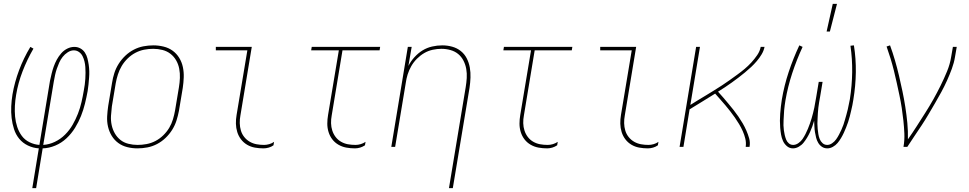

<svg xmlns="http://www.w3.org/2000/svg" viewBox="-20 -764 5040 999"><path d="M148 215 182 8Q152 6 125 -7Q98 -20 80 -42Q62 -64 53 -92Q44 -120 40.5 -150Q37 -180 38.5 -211Q40 -242 45 -273Q56 -337 79.5 -399.5Q103 -462 138 -520L154 -511Q121 -454 97.5 -393Q74 -332 64 -271Q59 -242 57.5 -213.5Q56 -185 58.5 -157.5Q61 -130 69.5 -104Q78 -78 93.5 -57Q109 -36 133.5 -24Q158 -12 185 -10L240 -343Q244 -362 248.5 -380.5Q253 -399 259.5 -417.5Q266 -436 275.5 -453.5Q285 -471 298.5 -486.5Q312 -502 330 -511Q348 -520 367 -520Q384 -520 398.5 -512Q413 -504 422 -490Q431 -476 435 -460Q439 -444 441.5 -427.5Q444 -411 444.5 -394Q445 -377 443.5 -359.5Q442 -342 440.5 -324.5Q439 -307 436 -290Q430 -257 422 -224.5Q414 -192 401.5 -160.5Q389 -129 370.5 -99Q352 -69 326 -44.5Q300 -20 267.5 -6.5Q235 7 202 8L168 215ZM205 -10Q236 -12 265.5 -26Q295 -40 318.5 -63.5Q342 -87 358 -115Q374 -143 385.5 -172.5Q397 -202 404 -232.5Q411 -263 416 -293Q419 -308 421 -323.5Q423 -339 424 -354.5Q425 -370 425 -385.5Q425 -401 424 -415.5Q423 -430 419.5 -444.5Q416 -459 409.5 -472Q403 -485 391 -493.5Q379 -502 364 -502Q348 -502 332.5 -492Q317 -482 306 -468Q295 -454 288 -438Q281 -422 275.5 -406Q270 -390 266.5 -373.5Q263 -357 260 -340Z M695 8Q668 8 642 1.5Q616 -5 595.5 -20Q575 -35 561.5 -57Q548 -79 542 -105Q536 -131 537.5 -158.5Q539 -186 543 -213L563 -333Q567 -359 575 -384Q583 -409 597.5 -432Q612 -455 632 -474Q652 -493 676 -505.5Q700 -518 726 -523Q752 -528 778 -528Q805 -528 831.5 -521.5Q858 -515 878.5 -500Q899 -485 912.5 -463Q926 -441 931.5 -415Q937 -389 936 -361.5Q935 -334 931 -307L911 -187Q906 -161 898 -136Q890 -111 875.5 -88Q861 -65 841 -46Q821 -27 797 -14.5Q773 -2 747 3Q721 8 695 8ZM696 -10Q719 -10 743 -14.5Q767 -19 789 -30.5Q811 -42 829.5 -60Q848 -78 860.5 -99Q873 -120 880 -143.5Q887 -167 891 -190L911 -310Q915 -334 916 -358.5Q917 -383 912.5 -406.5Q908 -430 896.5 -450Q885 -470 867 -484Q849 -498 825.5 -504Q802 -510 777 -510Q754 -510 730.5 -505.5Q707 -501 685 -489.5Q663 -478 644.5 -460Q626 -442 613.5 -421Q601 -400 593.5 -376.5Q586 -353 582 -330L562 -210Q559 -186 557.5 -161.5Q556 -137 561 -113.5Q566 -90 577.5 -70Q589 -50 606.5 -36Q624 -22 647.5 -16Q671 -10 696 -10Z M1351 8Q1328 8 1306 4Q1284 0 1265.5 -11Q1247 -22 1234 -39Q1221 -56 1214.5 -77Q1208 -98 1207.5 -120.5Q1207 -143 1211 -166L1267 -502H1103V-520H1290L1231 -164Q1227 -143 1227.5 -123Q1228 -103 1233.5 -84.5Q1239 -66 1251 -51Q1263 -36 1279.5 -26.5Q1296 -17 1315 -13.5Q1334 -10 1354 -10Q1367 -10 1381 -14Q1395 -18 1406 -26L1403 -8Q1392 0 1378 4Q1364 8 1351 8Z M1827 8Q1804 8 1782 4Q1760 0 1741 -11Q1722 -22 1709 -39Q1696 -56 1689.5 -77Q1683 -98 1683 -120.5Q1683 -143 1687 -166L1743 -502H1599L1602 -520H1958L1955 -502H1762L1706 -164Q1702 -143 1702.5 -123Q1703 -103 1709 -84.5Q1715 -66 1726.5 -51Q1738 -36 1754.5 -26.5Q1771 -17 1790 -13.5Q1809 -10 1830 -10Q1843 -10 1856.5 -14Q1870 -18 1882 -26L1879 -8Q1867 0 1853.5 4Q1840 8 1827 8Z M2316 215 2403 -310Q2407 -334 2408.5 -358Q2410 -382 2406 -405Q2402 -428 2391.5 -448.5Q2381 -469 2364 -483Q2347 -497 2324 -503.5Q2301 -510 2277 -510Q2255 -510 2231.5 -505Q2208 -500 2187.5 -488Q2167 -476 2149.5 -458.5Q2132 -441 2120 -420Q2108 -399 2101 -376.5Q2094 -354 2091 -331L2036 0H2016L2102 -520H2122L2105 -421Q2117 -445 2136.5 -466.5Q2156 -488 2179 -502Q2202 -516 2228.5 -522Q2255 -528 2281 -528Q2308 -528 2333 -521Q2358 -514 2377.5 -498.5Q2397 -483 2408.5 -460.5Q2420 -438 2424.5 -412.5Q2429 -387 2428 -360.5Q2427 -334 2423 -307L2336 215Z M2827 8Q2804 8 2782 4Q2760 0 2741 -11Q2722 -22 2709 -39Q2696 -56 2689.5 -77Q2683 -98 2683 -120.5Q2683 -143 2687 -166L2743 -502H2599L2602 -520H2958L2955 -502H2762L2706 -164Q2702 -143 2702.5 -123Q2703 -103 2709 -84.5Q2715 -66 2726.5 -51Q2738 -36 2754.5 -26.5Q2771 -17 2790 -13.5Q2809 -10 2830 -10Q2843 -10 2856.5 -14Q2870 -18 2882 -26L2879 -8Q2867 0 2853.5 4Q2840 8 2827 8Z M3351 8Q3328 8 3306 4Q3284 0 3265.5 -11Q3247 -22 3234 -39Q3221 -56 3214.5 -77Q3208 -98 3207.5 -120.5Q3207 -143 3211 -166L3267 -502H3103V-520H3290L3231 -164Q3227 -143 3227.5 -123Q3228 -103 3233.5 -84.5Q3239 -66 3251 -51Q3263 -36 3279.5 -26.5Q3296 -17 3315 -13.5Q3334 -10 3354 -10Q3367 -10 3381 -14Q3395 -18 3406 -26L3403 -8Q3392 0 3378 4Q3364 8 3351 8Z M3516 0 3602 -520H3622L3572 -218Q3592 -231 3613 -243.5Q3634 -256 3654.5 -268.5Q3675 -281 3696 -294Q3717 -307 3737 -320Q3757 -333 3776.5 -347Q3796 -361 3816 -375.5Q3836 -390 3854.5 -405.5Q3873 -421 3889.5 -439Q3906 -457 3920 -477.5Q3934 -498 3938 -520H3958Q3954 -500 3943 -481.5Q3932 -463 3918 -446.5Q3904 -430 3888.5 -415.5Q3873 -401 3856 -387Q3839 -373 3822 -360Q3805 -347 3787.5 -334.5Q3770 -322 3752 -310Q3734 -298 3716 -287Q3730 -272 3743.5 -256Q3757 -240 3770.5 -224Q3784 -208 3797 -191.5Q3810 -175 3822 -157.5Q3834 -140 3844.5 -122Q3855 -104 3863.5 -84.5Q3872 -65 3878 -44Q3884 -23 3880 0H3860Q3863 -22 3858 -42.5Q3853 -63 3844.5 -82Q3836 -101 3825.5 -118.5Q3815 -136 3803.5 -152.5Q3792 -169 3779.5 -185Q3767 -201 3754 -216.5Q3741 -232 3727.5 -247Q3714 -262 3701 -277Q3667 -256 3634 -235.5Q3601 -215 3568 -195L3536 0Z M4106 8Q4088 8 4074.5 -3.5Q4061 -15 4054 -30.5Q4047 -46 4044 -63.5Q4041 -81 4039.5 -99Q4038 -117 4038 -135.5Q4038 -154 4039.5 -172.5Q4041 -191 4043 -209.5Q4045 -228 4048 -246Q4060 -318 4083.5 -389Q4107 -460 4139 -528L4156 -520Q4125 -453 4102 -383Q4079 -313 4067 -243Q4065 -230 4063 -216.5Q4061 -203 4060 -190Q4059 -177 4058.5 -164Q4058 -151 4057 -138Q4056 -125 4056.5 -112Q4057 -99 4058.5 -86.5Q4060 -74 4063 -61.5Q4066 -49 4070.5 -37.5Q4075 -26 4084.5 -18Q4094 -10 4107 -10Q4121 -10 4134.5 -19.5Q4148 -29 4156 -41Q4164 -53 4171 -66.5Q4178 -80 4183.5 -93.5Q4189 -107 4194 -121Q4199 -135 4203 -148.5Q4207 -162 4210.5 -176Q4214 -190 4217 -204Q4220 -218 4222 -232Q4224 -246 4227 -260L4240 -338H4260L4247 -260Q4244 -246 4242 -232Q4240 -218 4238 -204Q4236 -190 4235.5 -176Q4235 -162 4234 -148Q4233 -134 4233 -120.5Q4233 -107 4234.5 -93Q4236 -79 4238 -66Q4240 -53 4245 -40.5Q4250 -28 4260 -19Q4270 -10 4284 -10Q4297 -10 4309.5 -18.5Q4322 -27 4330.5 -39Q4339 -51 4345.5 -63.5Q4352 -76 4358 -89Q4364 -102 4368.5 -115Q4373 -128 4376.5 -141Q4380 -154 4384 -167.5Q4388 -181 4391 -194.5Q4394 -208 4396.5 -221Q4399 -234 4402 -248Q4413 -318 4414 -388Q4415 -458 4405 -526L4423 -528Q4434 -459 4433 -388Q4432 -317 4420 -245Q4418 -231 4415 -216.5Q4412 -202 4408.5 -187.5Q4405 -173 4401.5 -158.5Q4398 -144 4393 -129.5Q4388 -115 4382.5 -101Q4377 -87 4370.5 -73Q4364 -59 4356 -45.5Q4348 -32 4338 -20Q4328 -8 4313.5 0Q4299 8 4285 8Q4269 8 4257 0Q4245 -8 4237.5 -20.5Q4230 -33 4226.5 -47Q4223 -61 4220.5 -75.5Q4218 -90 4217.5 -105.5Q4217 -121 4216 -136Q4212 -121 4206.5 -106Q4201 -91 4194.5 -76.5Q4188 -62 4179.5 -48Q4171 -34 4161 -21.5Q4151 -9 4136 -0.5Q4121 8 4106 8ZM4281 -600 4313 -744H4335L4298 -600Z M4681 0Q4687 -35 4685.5 -69Q4684 -103 4680.5 -136Q4677 -169 4672 -202Q4667 -235 4660 -267.5Q4653 -300 4646 -332.5Q4639 -365 4631 -397Q4623 -429 4613.5 -460Q4604 -491 4593 -522L4611 -528Q4625 -490 4636.5 -450.5Q4648 -411 4657.5 -370.5Q4667 -330 4675.5 -289.5Q4684 -249 4690.5 -207.5Q4697 -166 4701 -124Q4705 -82 4704 -39Q4728 -73 4750 -107.5Q4772 -142 4794 -176.5Q4816 -211 4836 -246.5Q4856 -282 4874 -318.5Q4892 -355 4907.5 -392.5Q4923 -430 4929 -468L4938 -520H4958L4949 -468Q4944 -437 4932.5 -406Q4921 -375 4907.5 -345Q4894 -315 4878 -285.5Q4862 -256 4845 -227Q4828 -198 4811 -169Q4794 -140 4775.5 -112Q4757 -84 4738 -56Q4719 -28 4701 0Z"/></svg>

Font: Iosevka Term Curly Th Obl
Style: Regular
Weight: 100
Italic angle: -9°
Designer: Belleve Invis
Foundry: Belleve Invis
Version: Version 32.3.0